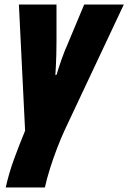

<svg xmlns="http://www.w3.org/2000/svg" viewBox="-20 -573 557 833"><path d="M4.9 240.2Q19 176.8 41.7 115Q64.5 53.2 88.9 -5.9L62 -553.2H225.1V-392.1Q225.1 -366.7 224.4 -337.9Q223.6 -309.1 222.4 -284.9Q221.2 -260.7 220.2 -248H225.1Q233.4 -275.9 246.1 -312.5Q258.8 -349.1 273.9 -382.8L345.2 -553.2H517.1L259.8 -6.8Q244.1 27.3 227.5 70.6Q210.9 113.8 197 158Q183.1 202.1 174.8 240.2Z"/></svg>

Font: Open Sans Condensed ExtraBold
Style: Italic
Weight: 800
Width: 3
Italic angle: -12°
Designer: Monotype Design Team
Foundry: Monotype Imaging Inc.
Version: Version 3.003; ttfautohint (v1.8.4)